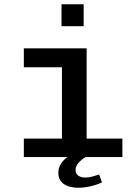

<svg xmlns="http://www.w3.org/2000/svg" viewBox="-20 -738 640 902"><path d="M271 0V-422H92V-511H387V0ZM92 0V-87H555V0ZM269 -615V-718H373V-615ZM349 144Q321 144 299.5 136.5Q278 129 266 113.5Q254 98 254 74Q254 49 267.5 29.5Q281 10 297 0H382Q363 11 349 27Q335 43 335 60Q335 78 347.5 87Q360 96 379 96Q397 96 413.5 91.5Q430 87 446 82L459 119Q433 131 403.5 137.5Q374 144 349 144Z"/></svg>

Font: Chivo Mono Medium Medium
Style: Regular
Weight: 500
Monospace: yes
Version: Version 1.008